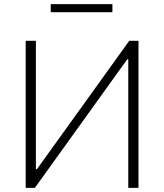

<svg xmlns="http://www.w3.org/2000/svg" viewBox="-20 -911 796 931"><path d="M104.5 0V-713H154V-90.5H159L335.5 -336Q400 -425.5 467.8 -519.8Q535.5 -614 606.5 -713H651.5V0H602V-623.5H597L421 -378.5Q341 -267 274.8 -175Q208.5 -83 149 0ZM226 -852V-891H525V-852Z"/></svg>

Font: Commissioner ExtraLight
Style: Regular
Weight: 200
Designer: Kostas Bartsokas
Foundry: Kostas Bartsokas
Version: Version 1.000; ttfautohint (v1.8.3)